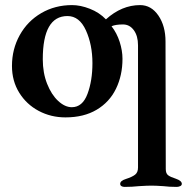

<svg xmlns="http://www.w3.org/2000/svg" viewBox="-20 -447 734 754"><path d="M694 275Q694 281 687.5 284Q681 287 674 287Q645 287 621 284Q591 282 575 282Q558 282 526 284Q499 287 469 287Q462 287 457 284Q452 281 452 275Q452 263 474 256Q499 248 510.5 239Q522 230 522 211V-269Q522 -306 505.5 -328.5Q489 -351 463 -351Q434 -351 418 -344Q439 -317 450 -282.5Q461 -248 461 -216Q461 -151 435.5 -98.5Q410 -46 359.5 -16Q309 14 237 14Q180 14 132 -11.5Q84 -37 55.5 -83Q27 -129 27 -188Q27 -254 57.5 -309Q88 -364 142 -395.5Q196 -427 263 -427Q296 -427 333 -412.5Q370 -398 396 -371Q458 -427 530 -427Q574 -427 602 -386Q630 -345 630 -284L631 217Q631 234 640 241Q649 248 671 255Q694 263 694 275ZM343 -199Q343 -271 317.5 -327.5Q292 -384 245 -384Q148 -384 148 -214Q148 -161 165 -118Q182 -75 208.5 -50.5Q235 -26 262 -26Q304 -26 323.5 -78Q343 -130 343 -199Z"/></svg>

Font: EB Garamond SemiBold
Style: Regular
Weight: 600
Designer: Georg Duffner and Octavio Pardo
Foundry: Georg Duffner
Version: Version 1.000